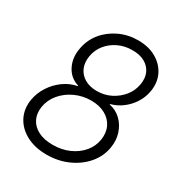

<svg xmlns="http://www.w3.org/2000/svg" viewBox="-175 -859 928 990"><g transform="rotate(30 288.5 -363.5)"><path d="M245.1 9.8Q175.3 9.8 124.5 -17.3Q73.7 -44.4 49.8 -90.8Q25.9 -137.2 35.2 -195.3Q43 -239.7 67.9 -278.1Q92.8 -316.4 129.6 -342.8Q166.5 -369.1 209 -377V-379.9Q157.7 -395.5 133.5 -443.4Q109.4 -491.2 121.1 -550.8Q130.9 -605 165 -647Q199.2 -689 250.5 -713.1Q301.8 -737.3 361.3 -737.3Q423.3 -737.3 468.5 -711.7Q513.7 -686 535.4 -642.1Q557.1 -598.1 547.9 -543Q537.1 -482.9 495.6 -438.7Q454.1 -394.5 398.9 -379.9V-377Q439 -368.7 467.8 -341.1Q496.6 -313.5 509.5 -273.4Q522.5 -233.4 514.6 -187.5Q504.9 -130.4 466.8 -85.9Q428.7 -41.5 371.3 -15.9Q314 9.8 245.1 9.8ZM247.1 -49.8Q300.3 -49.8 344 -69.1Q387.7 -88.4 416 -121.8Q444.3 -155.3 451.2 -198.2Q458 -241.7 441.9 -275.1Q425.8 -308.6 390.9 -327.9Q356 -347.2 307.1 -347.2Q256.3 -347.2 211.9 -326.7Q167.5 -306.2 137.7 -270.8Q107.9 -235.4 100.6 -190.4Q94.2 -148.9 110.1 -117.2Q126 -85.4 161.1 -67.6Q196.3 -49.8 247.1 -49.8ZM305.7 -403.8Q349.6 -403.8 387.5 -422.6Q425.3 -441.4 451.4 -473.6Q477.5 -505.9 484.4 -546.9Q491.2 -586.9 477.8 -616.2Q464.4 -645.5 434.3 -662.1Q404.3 -678.7 361.3 -678.2Q316.4 -678.7 278.3 -660.6Q240.2 -642.6 215.1 -611.3Q189.9 -580.1 183.1 -539.1Q176.8 -499 190.4 -468.5Q204.1 -438 233.9 -420.9Q263.7 -403.8 305.7 -403.8Z"/></g></svg>

Font: Inter Tight Light
Style: Italic
Weight: 300
Italic angle: -9.39999°
Designer: Rasmus Andersson
Foundry: rsms
Version: Version 3.004